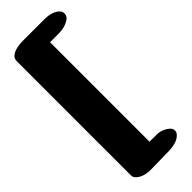

<svg xmlns="http://www.w3.org/2000/svg" viewBox="-272 -757 873 873"><g transform="rotate(-45 164.5 -320.0)"><path d="M190 -1Q198 -2 206.5 -1.5Q215 -1 224 -1Q248 -3 267.5 4.5Q287 12 300 25Q308 33 308 45Q308 56 299.5 64.5Q291 73 284 77Q271 84 256.5 87Q242 90 224 91H214Q187 92 160 92Q133 92 106 93Q54 93 30 67Q22 59 22 47V-687Q22 -705 35.5 -715Q49 -725 68.5 -729Q88 -733 106 -733H245Q297 -733 322 -707Q329 -699 329 -687Q329 -668 310.5 -657.5Q292 -647 276 -644Q261 -641 245 -641H190V-82Z"/></g></svg>

Font: Nerko One
Style: Regular
Weight: 400
Designer: Nermin Kahrimanovic
Foundry: Nermin Kahrimanovic
Version: Version 1.101